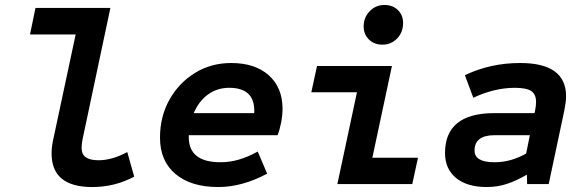

<svg xmlns="http://www.w3.org/2000/svg" viewBox="-20 -742 2360 774"><path d="M352 12Q188 12 188 -123Q188 -149 194 -177L285 -603H101L123 -710H425L314 -186Q311 -172 310 -162Q309 -152 309 -146Q309 -119 326.5 -107.5Q344 -96 377 -96Q432 -96 493 -129L521 -30Q443 12 352 12Z M860 12Q750 12 687.5 -40.5Q625 -93 625 -187Q625 -272 663 -340Q701 -408 766 -448Q831 -488 912 -488Q1008 -488 1063.5 -438.5Q1119 -389 1119 -303Q1119 -278 1113.5 -249Q1108 -220 1099 -197H741V-189Q741 -88 869 -88Q906 -88 942.5 -98.5Q979 -109 1019 -131L1057 -42Q956 12 860 12ZM761 -286H1005V-296Q1005 -388 904 -388Q856 -388 819 -361.5Q782 -335 761 -286Z M1340 0 1419 -370H1235L1258 -476H1560L1481 -106H1665L1642 0ZM1522 -562Q1488 -562 1467 -583Q1446 -604 1446 -635Q1446 -672 1470.5 -697Q1495 -722 1529 -722Q1563 -722 1584 -701.5Q1605 -681 1605 -649Q1605 -612 1581 -587Q1557 -562 1522 -562Z M1942 12Q1863 12 1818.5 -24.5Q1774 -61 1774 -125Q1774 -286 1973 -286H2135L2137 -296Q2139 -306 2140 -315Q2141 -324 2141 -331Q2141 -362 2121.5 -375Q2102 -388 2055 -388Q1974 -388 1888 -348L1854 -439Q1957 -488 2077 -488Q2262 -488 2262 -354Q2262 -341 2260 -327Q2258 -313 2255 -297L2192 0H2105L2104 -38Q2061 -13 2023 -0.5Q1985 12 1942 12ZM1973 -88Q2009 -88 2041 -97.5Q2073 -107 2101 -123L2116 -197H1974Q1893 -197 1893 -135Q1893 -88 1973 -88Z"/></svg>

Font: Sometype Mono
Style: Bold Italic
Weight: 700
Italic angle: -12°
Monospace: yes
Designer: Ryoichi Tsunekawa
Foundry: Dharma Type
Version: Version 1.000; ttfautohint (v1.8.3)